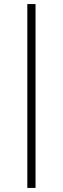

<svg xmlns="http://www.w3.org/2000/svg" viewBox="-20 -880 311 950"><path d="M155.8 -859.9V49.8H115.2V-859.9Z"/></svg>

Font: Sinkin Sans 200 X Light
Style: Regular
Weight: 200
Designer: Keith Bates
Foundry: K-Type
Version: Sinkin Sans (version 1.0)  by Keith Bates   •   © 2014   www